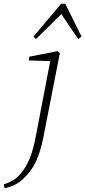

<svg xmlns="http://www.w3.org/2000/svg" viewBox="-93 -761 460 1036"><path d="M-68 255 -73 234Q-47 226 -24.5 213Q-2 200 19 175Q47 142 67 95Q87 48 103 -40L178 -431L62 -435L65 -455L217 -485L230 -475L142 -25Q127 54 101.5 109.5Q76 165 29 207Q5 228 -19 239Q-43 250 -68 255ZM329 -550 238 -685 101 -550 88 -564 237 -741H259L347 -564Z"/></svg>

Font: Source Serif Pro Light
Style: Italic
Weight: 300
Italic angle: -12°
Designer: Frank Grießhammer
Foundry: Adobe Systems Incorporated
Version: Version 3.001;hotconv 1.0.111;makeotfexe 2.5.65597